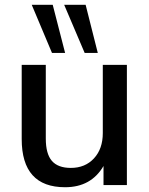

<svg xmlns="http://www.w3.org/2000/svg" viewBox="-20 -776 626 805"><path d="M253 9Q71 9 71 -193V-504H172V-195Q172 -131 197.5 -101.5Q223 -72 277 -72Q337 -72 374 -112Q411 -152 411 -218V-504H512V0H414V-80Q362 9 253 9ZM335 -554 249 -756H339L390 -554ZM198 -554 113 -756H201L253 -554Z"/></svg>

Font: Mulish SemiBold
Style: Regular
Weight: 600
Designer: Vernon Adams
Foundry: Vernon Adams
Version: Version 3.603; ttfautohint (v1.8.3)